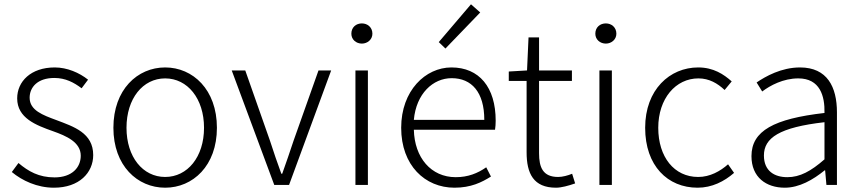

<svg xmlns="http://www.w3.org/2000/svg" viewBox="-20 -861 4003 894"><path d="M231 13C349 13 414 -57 414 -139C414 -242 324 -271 242 -302C180 -325 118 -347 118 -406C118 -454 154 -498 233 -498C285 -498 324 -477 360 -450L390 -490C350 -522 293 -547 235 -547C123 -547 60 -481 60 -403C60 -311 148 -278 227 -250C289 -228 356 -199 356 -136C356 -81 315 -35 234 -35C161 -35 112 -63 66 -102L35 -60C83 -20 153 13 231 13Z M749 13C878 13 990 -89 990 -266C990 -444 878 -547 749 -547C620 -547 508 -444 508 -266C508 -89 620 13 749 13ZM749 -37C645 -37 569 -130 569 -266C569 -402 645 -496 749 -496C853 -496 930 -402 930 -266C930 -130 853 -37 749 -37Z M1257 0H1326L1522 -533H1463L1347 -206C1330 -154 1311 -100 1294 -52H1290C1272 -100 1254 -154 1237 -206L1122 -533H1059Z M1635 0H1693V-533H1635ZM1665 -658C1691 -658 1714 -677 1714 -704C1714 -734 1691 -752 1665 -752C1638 -752 1616 -734 1616 -704C1616 -677 1638 -658 1665 -658Z M2096 13C2173 13 2223 -12 2266 -39L2244 -82C2204 -54 2159 -36 2102 -36C1987 -36 1910 -127 1907 -257H2285C2287 -270 2288 -284 2288 -299C2288 -455 2211 -547 2082 -547C1961 -547 1848 -439 1848 -266C1848 -91 1959 13 2096 13ZM1907 -303C1918 -425 1996 -497 2083 -497C2176 -497 2235 -432 2235 -303ZM2054 -635 2216 -803 2173 -841 2023 -665Z M2569 13C2593 13 2627 4 2658 -7L2644 -52C2625 -44 2599 -37 2579 -37C2508 -37 2490 -81 2490 -148V-484H2643V-533H2490V-687H2441L2434 -533L2349 -528V-484H2432V-152C2432 -53 2464 13 2569 13Z M2771 0H2829V-533H2771ZM2801 -658C2827 -658 2850 -677 2850 -704C2850 -734 2827 -752 2801 -752C2774 -752 2752 -734 2752 -704C2752 -677 2774 -658 2801 -658Z M3228 13C3295 13 3352 -16 3398 -56L3370 -96C3334 -64 3286 -37 3231 -37C3119 -37 3045 -130 3045 -266C3045 -402 3126 -496 3232 -496C3282 -496 3321 -473 3354 -442L3387 -482C3350 -515 3302 -547 3231 -547C3099 -547 2984 -444 2984 -266C2984 -89 3089 13 3228 13Z M3634 13C3702 13 3766 -24 3820 -68H3822L3828 0H3877V-338C3877 -456 3832 -547 3705 -547C3618 -547 3544 -505 3503 -477L3529 -435C3566 -463 3627 -496 3697 -496C3798 -496 3821 -414 3819 -335C3584 -308 3479 -252 3479 -134C3479 -35 3548 13 3634 13ZM3646 -36C3587 -36 3537 -64 3537 -137C3537 -219 3609 -268 3819 -292V-119C3756 -64 3705 -36 3646 -36Z"/></svg>

Font: Noto Sans CJK KR Light
Style: Regular
Weight: 300
Designer: Ryoko NISHIZUKA (kana & ideographs); Paul D. Hunt (Latin, Greek & Cyrillic); Wenlong ZHANG (bopomofo); Sandoll Communica
Foundry: Adobe Systems Incorporated
Version: Version 1.004;PS 1.004;hotconv 1.0.82;makeotf.lib2.5.63406